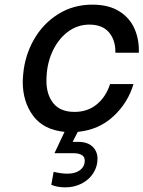

<svg xmlns="http://www.w3.org/2000/svg" viewBox="-20 -561 618 827"><path d="M477 -334Q478 -388 449.5 -421.5Q421 -455 365 -455Q313 -455 271 -423Q229 -391 204.5 -336Q180 -281 180 -213Q180 -153 210 -116Q240 -79 301 -79Q358 -79 397.5 -112Q437 -145 454 -199H555Q531 -118 468.5 -60Q406 -2 315 7L293 50H316Q357 50 378.5 70.5Q400 91 400 123Q400 156 382 184.5Q364 213 332 229.5Q300 246 261 246Q227 246 201 235L211 179Q243 187 271 187Q305 187 325 171.5Q345 156 345 131Q345 113 331 106Q317 99 300 99H215L216 96L258 7Q167 -2 122.5 -62.5Q78 -123 78 -208Q78 -220 80 -242Q87 -321 125.5 -389.5Q164 -458 229.5 -499.5Q295 -541 378 -541Q448 -541 493.5 -512.5Q539 -484 559.5 -437Q580 -390 578 -334Z"/></svg>

Font: Be Vietnam Medium
Style: Italic
Weight: 500
Italic angle: -9.444°
Designer: Gabriel Lam
Foundry: TypeRant
Version: Version 3.000